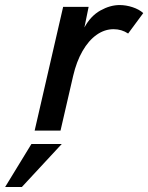

<svg xmlns="http://www.w3.org/2000/svg" viewBox="-118 -515 584 757"><path d="M130.9 -487.8H231.4L214.8 -406.7Q239.3 -452.1 277.8 -473.6Q316.4 -495.1 353.5 -495.1Q378.9 -495.1 404.8 -486.6Q430.7 -478 446.8 -463.4L387.2 -382.8Q361.8 -399.9 329.6 -399.9Q294.4 -399.9 262.9 -377.7Q231.4 -355.5 207.5 -314Q183.6 -272.5 170.4 -215.8L120.6 0H18.6ZM-97.7 222.2 5.9 52.7H125.5L-31.7 222.2Z"/></svg>

Font: Acari Sans SemiBold
Style: Italic
Weight: 600
Italic angle: -13°
Designer: Alfredo Marco Pradil and Stefan Peev
Foundry: Hanken Design Co.
Version: Version 1.045;January 11, 2019;FontCreator 11.5.0.2425 64-bi